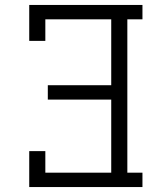

<svg xmlns="http://www.w3.org/2000/svg" viewBox="-20 -755 640 775"><path d="M98 0V-145H163V-58H429V-353H173V-411H429V-677H163V-590H98V-735H555V-677H494V-58H555V0Z"/></svg>

Font: Iosevka Curly Slab LtEx
Style: Regular
Weight: 300
Width: 7
Monospace: yes
Designer: Belleve Invis
Foundry: Belleve Invis
Version: Version 11.1.0; ttfautohint (v1.8.3)